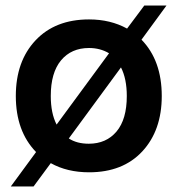

<svg xmlns="http://www.w3.org/2000/svg" viewBox="-20 -612 640 692"><path d="M301 9Q222 9 163 -24L101 60H19L110 -64Q37 -139 37 -266Q37 -391 108 -466.5Q179 -542 301 -542Q378 -542 438 -509L500 -592H580L490 -469Q563 -394 563 -266Q563 -142 493 -66.5Q423 9 301 9ZM300 -94Q363 -94 400 -138Q437 -182 437 -266Q437 -328 416 -369L228 -113Q257 -94 300 -94ZM163 -266Q163 -204 184 -163L373 -420Q341 -439 301 -439Q237 -439 200 -394.5Q163 -350 163 -266Z"/></svg>

Font: Mona Sans SemiBold
Style: Regular
Weight: 600
Designer: Deni Anggara
Foundry: GitHub
Version: Version 2.000;Glyphs 3.2.3 (3260)